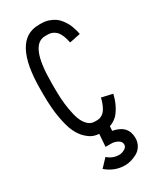

<svg xmlns="http://www.w3.org/2000/svg" viewBox="-231 -773 912 1090"><g transform="rotate(-30 225.0 -228.0)"><path d="M303.7 134.8Q303.7 115.7 283.7 104.7Q263.7 93.8 243.7 93.8H204.6L211.4 1.5V-5.9H284.7V4.4L282.7 33.7Q377 50.8 377 134.8Q377 163.1 363.3 185.1Q349.6 207 328.6 218.3Q307.6 229.5 287.4 234.9Q267.1 240.2 249.5 240.2Q181.2 240.2 127.4 193.8L175.3 143.1Q208.5 171.9 249.5 171.9Q266.6 171.9 285.2 161.9Q303.7 151.9 303.7 134.8ZM237.8 12.2H222.7Q198.7 12.2 177.2 5.4Q155.8 -1.5 130.9 -24.2Q106 -46.9 88.4 -83.7Q70.8 -120.6 59.1 -186.5Q47.4 -252.4 47.4 -339.8V-372.6Q47.4 -695.8 222.2 -695.8H237.8Q264.2 -695.8 286.9 -688Q309.6 -680.2 325 -669.4Q340.3 -658.7 353.3 -641.6Q366.2 -624.5 373.3 -611.3Q380.4 -598.1 386.5 -579.6Q392.6 -561 394.3 -553.7Q396 -546.4 398.4 -534.7L327.1 -520Q320.8 -551.3 311 -572.5Q301.3 -593.8 288.8 -604.2Q276.4 -614.7 264.4 -618.7Q252.4 -622.6 237.8 -622.6H222.2Q170.9 -622.6 145.8 -561.5Q120.6 -500.5 120.6 -372.6V-339.8Q120.6 -304.2 122.6 -271Q124.5 -237.8 131.1 -198Q137.7 -158.2 148.2 -129.2Q158.7 -100.1 178 -80.6Q197.3 -61 222.7 -61H237.8Q245.6 -61 252.2 -62.3Q258.8 -63.5 269.5 -69.1Q280.3 -74.7 288.8 -84.7Q297.4 -94.7 306.6 -114.7Q315.9 -134.8 322.3 -162.1L393.6 -145.5Q383.8 -104 367.4 -73.2Q351.1 -42.5 335 -26.6Q318.8 -10.7 298.8 -1.5Q278.8 7.8 265.4 10Q252 12.2 237.8 12.2Z"/></g></svg>

Font: Anka/Coder Narrow
Style: Regular
Weight: 400
Width: 3
Monospace: yes
Version: Version 001.100